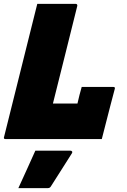

<svg xmlns="http://www.w3.org/2000/svg" viewBox="-39 -720 659 994"><path d="M-10 0Q-22 0 -18 -11Q19 -158 55.5 -305.5Q92 -453 129 -600Q135 -625 141.5 -650Q148 -675 154 -700H353Q358 -700 360 -696.5Q362 -693 361 -689Q329 -562 298 -436Q267 -310 235 -184H362Q366 -202 372.5 -228Q379 -254 384 -270H547Q559 -270 555 -259Q545 -221 533 -175.5Q521 -130 509.5 -84Q498 -38 488 0ZM144 60H325Q331 60 334 64Q337 68 333 74Q304 120 280 157.5Q256 195 225 244Q223 248 219 251Q215 254 208 254H56Q80 201 100.5 156.5Q121 112 144 60Z"/></svg>

Font: Recursive Mn Lnr St Blk
Style: Italic
Weight: 900
Italic angle: -15°
Monospace: yes
Version: Version 1.079;hotconv 1.0.112;makeotfexe 2.5.65598; ttfautoh